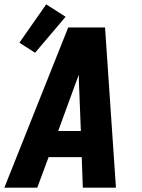

<svg xmlns="http://www.w3.org/2000/svg" viewBox="-32 -861 652 881"><path d="M-12 0 281 -735H450L500 0H348L343 -140H191L139 0ZM339 -260 330 -490Q330 -497 330 -504Q330 -511 329 -518Q327 -511 324.5 -504Q322 -497 319 -490L235 -260ZM129 -619 57 -665 180 -841 269 -784Z"/></svg>

Font: Iosevka SS04 Hv Ex Obl
Style: Regular
Weight: 900
Width: 7
Italic angle: -9°
Monospace: yes
Designer: Belleve Invis
Foundry: Belleve Invis
Version: Version 19.0.0; ttfautohint (v1.8.4)